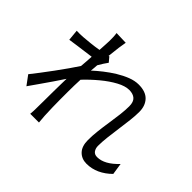

<svg xmlns="http://www.w3.org/2000/svg" viewBox="-176 -1054 1352 1352"><g transform="rotate(45 500.0 -378.0)"><path d="M293 -720Q293 -737 292.5 -756Q292 -775 289 -794L383 -791Q379 -772 373.5 -732.5Q368 -693 363 -640Q365 -641 366.5 -641Q368 -641 369 -642L398 -607Q388 -594 376 -575Q364 -556 353 -537Q352 -523 351 -508.5Q350 -494 348 -479Q377 -506 414.5 -535.5Q452 -565 493.5 -590.5Q535 -616 576.5 -632Q618 -648 656 -648Q726 -648 760.5 -611.5Q795 -575 795 -514Q795 -477 789.5 -428.5Q784 -380 776.5 -328Q769 -276 763.5 -227Q758 -178 758 -140Q758 -115 770.5 -97Q783 -79 810 -79Q883 -79 961 -162L974 -76Q934 -36 887.5 -14.5Q841 7 790 7Q741 7 710 -25Q679 -57 679 -119Q679 -161 684.5 -210Q690 -259 698 -310Q706 -361 711.5 -408Q717 -455 717 -492Q717 -536 695.5 -555Q674 -574 636 -574Q596 -574 545 -546.5Q494 -519 441 -475Q388 -431 342 -382Q339 -319 339 -264Q339 -219 339 -181Q339 -143 340 -105.5Q341 -68 343 -23Q344 -10 345.5 7Q347 24 348 38H261Q263 24 263.5 7.5Q264 -9 264 -21Q265 -69 265 -106.5Q265 -144 265.5 -183.5Q266 -223 267 -277Q267 -285 267.5 -295Q268 -305 268 -317Q244 -280 215 -238Q186 -196 157.5 -155Q129 -114 105 -80L54 -149Q75 -175 105 -214.5Q135 -254 167.5 -298Q200 -342 228.5 -383Q257 -424 276 -453Q278 -478 280 -503Q282 -528 283 -552Q261 -549 227 -544.5Q193 -540 156 -535Q119 -530 87 -525L79 -607Q96 -606 111 -606.5Q126 -607 144 -608Q169 -610 209 -614Q249 -618 288 -625Q290 -660 291.5 -686Q293 -712 293 -720Z"/></g></svg>

Font: Source Han Sans SC
Style: Regular
Weight: 400
Designer: Ryoko NISHIZUKA 西塚涼子 (kana, bopomofo & ideographs); Paul D. Hunt (Latin, Greek & Cyrillic); Sandoll Communications 산돌커뮤니
Foundry: Adobe
Version: Version 2.002;hotconv 1.0.116;makeotfexe 2.5.65601; ttfautoh